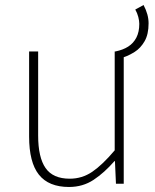

<svg xmlns="http://www.w3.org/2000/svg" viewBox="-20 -732 617 765"><path d="M473 -504 440 -527Q470 -533 491 -546.5Q512 -560 523.5 -582.5Q535 -605 535 -637Q535 -649 531 -664.5Q527 -680 519 -694L552 -712Q562 -693 567 -675Q572 -657 572 -639Q572 -595 556 -567.5Q540 -540 517 -525.5Q494 -511 473 -504ZM255 13Q174 13 135 -36Q96 -85 96 -188V-527H132V-192Q132 -105 161.5 -62.5Q191 -20 258 -20Q307 -20 347.5 -47.5Q388 -75 437 -133V-527H473V0H442L438 -90H436Q396 -44 353 -15.5Q310 13 255 13Z"/></svg>

Font: Noto Sans KR Thin
Style: Regular
Weight: 100
Designer: Ryoko NISHIZUKA 西塚涼子 (kana, bopomofo & ideographs); Paul D. Hunt (Latin, Greek & Cyrillic); Sandoll Communications 산돌커뮤니
Foundry: Adobe
Version: Version 2.004-H2;hotconv 1.0.118;makeotfexe 2.5.65603